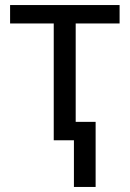

<svg xmlns="http://www.w3.org/2000/svg" viewBox="-20 -556 515 761"><path d="M454 -536V-463H280V-73H359V185H273V0H193V-463H20V-536Z"/></svg>

Font: TSCustom
Style: Regular
Weight: 400
Designer: Monotype Design Team
Foundry: Monotype Imaging Inc.
Version: Version 2.004; ttfautohint (v1.8.3) -l 8 -r 50 -G 200 -x 14 